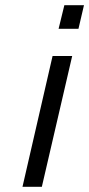

<svg xmlns="http://www.w3.org/2000/svg" viewBox="-20 -714 341 734"><path d="M66 0 181 -500H256L140 0ZM204 -604 226 -694H301L280 -604Z"/></svg>

Font: Titillium Web
Style: Italic
Weight: 400
Italic angle: -13°
Version: Version 1.002;PS 57.000;hotconv 1.0.70;makeotf.lib2.5.55311